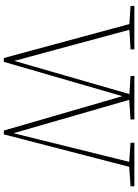

<svg xmlns="http://www.w3.org/2000/svg" viewBox="121 -838 724 1006"><g transform="rotate(90 483.0 -335.0)"><path d="M728 -657V-677H956V-657L854 -650L684 7H664L484 -614L304 7H284L106 -651L11 -657V-677H239V-657L136 -651L299 -48L473 -651L378 -657V-677H606V-657L503 -650L678 -44L828 -650Z"/></g></svg>

Font: Source Serif Pro ExtraLight
Style: Regular
Weight: 200
Designer: Frank Grießhammer
Foundry: Adobe Systems Incorporated
Version: Version 3.001;hotconv 1.0.111;makeotfexe 2.5.65597